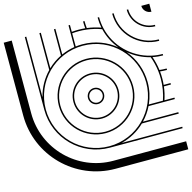

<svg xmlns="http://www.w3.org/2000/svg" viewBox="-137 -1137 1274 1274"><g transform="rotate(-15 500.0 -500.0)"><path d="M1000 -945V-1000H945C945 -970 970 -945 1000 -945ZM1000 -145V-155H584C646.3 -170.1 702.3 -201.8 746.9 -245H1000V-255H756.8C782.1 -281.4 803.3 -311.8 819.4 -345H1000V-355H931.4C941.1 -383.8 948 -413.9 951.7 -445H1000V-455H952.8C954.3 -469.8 955 -484.8 955 -500C955 -516.9 954.2 -532 952.6 -547.4C968.2 -545.8 984 -545 1000 -545V-555C983.6 -555 967.3 -555.9 951.4 -557.6C947.2 -590.3 939.6 -622 928.9 -652.1C956 -646.6 978.3 -645 1000 -645V-655C976.7 -655 952.6 -656.9 922.2 -663.8C794.3 -693.7 693.3 -794.2 663.8 -922.2C658 -947.2 655 -973.2 655 -1000H645C645 -975.7 647.5 -951.9 652.1 -928.9C622 -939.6 590.3 -947.2 557.6 -951.4C555.9 -967.3 555 -983.6 555 -1000H545C545 -984 545.8 -968.1 547.4 -952.6C531.9 -954.2 516 -955 500 -955C484.8 -955 469.8 -954.3 455 -952.8V-1000H445V-850.8C413.4 -845.8 383.2 -836.8 355 -824.1V-1000H345V-819.4C311.8 -803.3 281.4 -782.1 255 -756.8V-1000H245V-746.9C201.8 -702.3 170.1 -646.3 155 -584V-1000H145V-500C145 -304 304 -145 500 -145ZM1000 -845V-855C920 -855 855 -920 855 -1000H845C845 -914.4 914.4 -845 1000 -845ZM1000 -745V-755C864.8 -755 755 -864.8 755 -1000H745C745 -859.2 859.2 -745 1000 -745ZM500 -445C530.4 -445 555 -469.6 555 -500C555 -530.4 530.4 -555 500 -555C469.6 -555 445 -530.4 445 -500C445 -469.6 469.6 -445 500 -445ZM500 -455C475.2 -455 455 -475.2 455 -500C455 -524.8 475.2 -545 500 -545C524.8 -545 545 -524.8 545 -500C545 -475.2 524.8 -455 500 -455ZM500 -345C585.6 -345 655 -414.4 655 -500C655 -585.6 585.6 -655 500 -655C414.4 -655 345 -585.6 345 -500C345 -414.4 414.4 -345 500 -345ZM500 -355C420 -355 355 -420 355 -500C355 -580 420 -645 500 -645C580 -645 645 -580 645 -500C645 -420 580 -355 500 -355ZM500 -245C640.8 -245 755 -359.2 755 -500C755 -640.8 640.8 -755 500 -755C359.2 -755 245 -640.8 245 -500C245 -359.2 359.2 -245 500 -245ZM500 -255C364.8 -255 255 -364.8 255 -500C255 -635.2 364.8 -745 500 -745C635.2 -745 745 -635.2 745 -500C745 -364.8 635.2 -255 500 -255ZM1000 0V-55H500C254.4 -55 55 -254.4 55 -500V-1000H0V-500C0 -224 224 0 500 0ZM726.9 -773.4C666 -824.1 587.5 -855 500 -855C484.8 -855 469.7 -854 455 -852.2V-942.8C469.8 -944.2 484.8 -945 500 -945C517.8 -945 535.3 -944 552.5 -941.9C588 -937.7 622.2 -929.4 654.7 -917.3C667.5 -863.5 692.6 -814.6 726.9 -773.4ZM920.8 -355H824.1C844 -399.3 855 -448.4 855 -500C855 -585.5 824.4 -665.3 772.7 -727.6C814 -693.1 863.3 -667.8 917.3 -654.7C929.4 -622.2 937.7 -588 941.9 -552.5C944 -535.3 945 -518.8 945 -500C945 -449.2 936.5 -400.5 920.8 -355ZM500 -155C309.6 -155 155 -309.6 155 -500C155 -690.4 309.6 -845 500 -845C695.4 -845 845 -686.5 845 -500C845 -309.6 690.4 -155 500 -155Z"/></g></svg>

Font: GlukFramesM7
Style: Medium
Weight: 500
Monospace: yes
Designer: gluk
Foundry: gluk
Version: Version 1.01